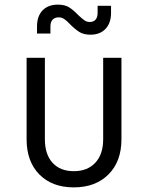

<svg xmlns="http://www.w3.org/2000/svg" viewBox="-20 -800 640 830"><path d="M95 -198V-550H174V-198Q174 -133 207 -96.5Q240 -60 299 -60Q358 -60 392 -96.5Q426 -133 426 -198V-550H505V-198Q505 -102 449 -46Q393 10 299 10Q205 10 150 -46Q95 -102 95 -198ZM283 -695Q269 -710 258 -717.5Q247 -725 234 -725Q217 -725 207.5 -715Q198 -705 198 -686V-655H140V-686Q140 -730 164 -755Q188 -780 230 -780Q260 -780 278.5 -768.5Q297 -757 318 -735Q334 -720 344.5 -712.5Q355 -705 368 -705Q384 -705 393 -715Q402 -725 402 -744V-775H460V-744Q460 -700 436 -675Q412 -650 371 -650Q342 -650 323.5 -661.5Q305 -673 283 -695Z"/></svg>

Font: JetBrains Mono Semi Light
Style: Regular
Weight: 350
Monospace: yes
Designer: Philipp Nurullin, Konstantin Bulenkov
Foundry: JetBrains
Version: 2.002